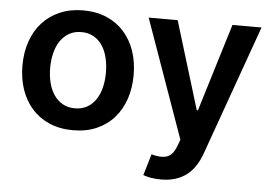

<svg xmlns="http://www.w3.org/2000/svg" viewBox="-52 -624 1270 899"><g transform="rotate(5 582.5 -174.5)"><path d="M304 -552.6Q366.1 -552.6 414.6 -531.6Q463.1 -510.7 496.6 -473.2Q530.2 -435.7 547.8 -383.9Q565.3 -332 565.3 -270.6Q565.3 -211.3 548.3 -160Q531.2 -108.7 498.2 -70.7Q465.2 -32.7 416.4 -11Q367.5 10.7 304 10.7Q242.2 10.7 193.7 -10.3Q145.2 -31.2 111.7 -68.7Q78.1 -106.2 60.4 -157.8Q42.6 -209.5 42.6 -270.6Q42.6 -333.8 61.1 -385.8Q79.5 -437.9 113.6 -474.8Q147.7 -511.7 196 -532.1Q244.3 -552.6 304 -552.6ZM611.9 -545.5H748.2L873.9 -133.5H879.6L1005.7 -545.5H1142.4L924 66.1Q912.3 98.7 895.4 124.5Q878.6 150.2 855.5 168Q832.4 185.7 802.6 195.1Q772.7 204.5 735.1 204.5Q708.5 204.5 686.4 200.5Q664.4 196.4 651.3 191.1L681.1 90.9Q706.7 98.4 727.3 98.4Q742.2 98.4 753.2 94.6Q764.2 90.9 772.5 83.5Q780.9 76 787.1 65.3Q793.3 54.7 798.7 40.8L809.7 11.4ZM172.9 -271Q172.9 -233.7 181.1 -201.2Q189.3 -168.7 205.8 -144.4Q222.3 -120 247 -106.2Q271.7 -92.3 304.7 -92.3Q337.4 -92.3 361.9 -106.2Q386.4 -120 402.7 -144.4Q419 -168.7 427 -201.2Q435 -233.7 435 -271Q435 -308.2 427 -341.1Q419 -373.9 402.7 -398.3Q386.4 -422.6 361.9 -436.6Q337.4 -450.6 304.7 -450.6Q271.7 -450.6 247 -436.6Q222.3 -422.6 205.8 -398.3Q189.3 -373.9 181.1 -341.1Q172.9 -308.2 172.9 -271Z"/></g></svg>

Font: Inter P Semi Bold
Style: Regular
Weight: 600
Designer: Rasmus Andersson
Foundry: rsms
Version: Version 3.018;git-588b23468